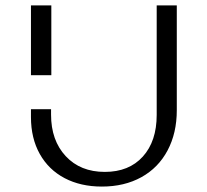

<svg xmlns="http://www.w3.org/2000/svg" viewBox="-20 -678 762 707"><path d="M366 -45Q455 -45 506 -101.5Q557 -158 557 -255V-658H631V-272Q631 -188 597 -124Q563 -60 500.5 -25.5Q438 9 355 9Q277 9 218 -22Q159 -53 126.5 -111Q94 -169 94 -247V-276H168V-256Q168 -161 222 -103Q276 -45 366 -45ZM94 -658H169V-401H94Z"/></svg>

Font: LXGW Bright TC
Style: Regular
Weight: 400
Designer: Christian Thalmann (Catharsis Fonts)
Foundry: LXGW / Christian Thalmann (Catharsis Fonts) / Fontworks Inc.
Version: Version 5.501